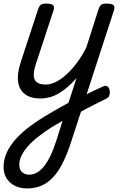

<svg xmlns="http://www.w3.org/2000/svg" viewBox="-42 -535 702 1074"><path d="M392 20Q411 9 430.5 -1.5Q450 -12 469 -21Q488 -30 505 -38Q522 -46 536 -52Q552 -58 560.5 -50.5Q569 -43 571.5 -29Q574 -15 570 -2Q566 11 554 16Q535 25 513.5 36Q492 47 469.5 58.5Q447 70 425 82Q403 94 381 107ZM108 519Q69 519 39.5 503.5Q10 488 -6 461Q-22 434 -22 400Q-22 356 -3.5 316.5Q15 277 49 240Q83 203 130.5 168Q178 133 237 99Q262 84 288 69.5Q314 55 341 40L386 -98Q362 -71 337.5 -49.5Q313 -28 287.5 -13Q262 2 235.5 9Q209 16 184 16Q130 16 98 -8Q66 -32 59.5 -76.5Q53 -121 72 -181L171 -483Q178 -503 187.5 -509Q197 -515 216 -515Q247 -515 255.5 -505.5Q264 -496 257 -476L158 -175Q146 -137 147 -112Q148 -87 164.5 -74.5Q181 -62 215 -62Q241 -62 271 -77Q301 -92 331 -119.5Q361 -147 389.5 -185.5Q418 -224 441 -270L509 -483Q516 -503 525.5 -509Q535 -515 554 -515Q585 -515 593.5 -505.5Q602 -496 595 -476L358 252Q335 324 309.5 375Q284 426 253.5 458Q223 490 187.5 504.5Q152 519 108 519ZM121 442Q145 442 165.5 430Q186 418 204.5 395Q223 372 240.5 335.5Q258 299 274 249L308 141Q295 149 281.5 156.5Q268 164 254 172Q210 200 174.5 227.5Q139 255 115.5 281.5Q92 308 79 334Q66 360 66 387Q66 405 73 417Q80 429 92.5 435.5Q105 442 121 442Z"/></svg>

Font: Playwrite BE VLG
Style: Regular
Weight: 400
Designer: Veronika Burian, José Scaglione
Foundry: TypeTogether
Version: Version 1.002